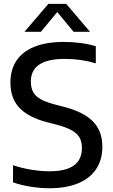

<svg xmlns="http://www.w3.org/2000/svg" viewBox="-20 -967 585 996"><path d="M47.5 -21V-110Q93.5 -94.5 143 -86.5Q192.5 -78.5 237.5 -78.5Q405 -78.5 405 -199Q405 -232.5 391.8 -254.8Q378.5 -277 349.5 -292.5Q320.5 -308 269.5 -321.5L224.5 -333Q128.5 -357.5 81.2 -407.2Q34 -457 34 -538Q34 -604.5 65 -651.8Q96 -699 158 -724.2Q220 -749.5 311 -749.5Q356 -749.5 399 -743.8Q442 -738 477 -727V-638.5Q401 -661.5 315.5 -661.5Q140 -661.5 140 -544Q140 -511.5 151.8 -489.8Q163.5 -468 190.5 -452.8Q217.5 -437.5 264.5 -425L309 -413.5Q413.5 -387 462.2 -337.2Q511 -287.5 511 -206Q511 -138.5 478.8 -90Q446.5 -41.5 385 -16Q323.5 9.5 237 9.5Q189.5 9.5 140.2 1.8Q91 -6 47.5 -21ZM447 -802H362L277 -904.5L192 -802H107L231 -947H323.5Z"/></svg>

Font: Encode Sans Medium
Style: Regular
Weight: 500
Designer: Multiple Designers
Foundry: Impallari Type
Version: Version 2.000